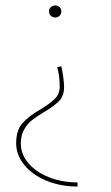

<svg xmlns="http://www.w3.org/2000/svg" viewBox="-20 -486 405 701"><path d="M204 -444Q204 -435 197.5 -428.5Q191 -422 182 -422Q172 -422 165.5 -428.5Q159 -435 159 -444Q159 -454 165.5 -460Q172 -466 182 -466Q191 -466 197.5 -460Q204 -454 204 -444ZM214 -167Q214 -136 195.5 -117Q177 -98 141 -77Q113 -60 96.5 -47Q80 -34 68 -13Q56 8 56 38Q56 77 83.5 109.5Q111 142 158.5 161Q206 180 263 180V195Q201 195 150 174Q99 153 69 116.5Q39 80 39 37Q39 -11 62.5 -37Q86 -63 130 -88Q164 -109 181 -126Q198 -143 198 -170Q198 -209 189 -241L204 -244Q208 -227 211 -204Q214 -181 214 -167Z"/></svg>

Font: Ysabeau Thin
Style: Regular
Weight: 200
Designer: Christian Thalmann (Catharsis Fonts)
Version: Version 0.003